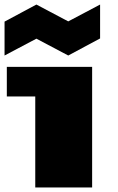

<svg xmlns="http://www.w3.org/2000/svg" viewBox="-20 -824 520 844"><path d="M0 -580V-729L140 -804L280 -730L420 -804V-655L280 -580L140 -654ZM10 -400V-530H385V0H135V-400Z"/></svg>

Font: Stalinist One
Style: Regular
Weight: 400
Designer: Jovanny Lemonad
Foundry: Alexey Maslov, Jovanny Lemonad
Version: Version 3.004